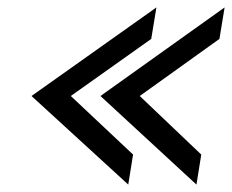

<svg xmlns="http://www.w3.org/2000/svg" viewBox="-20 -541 626 518"><path d="M65 -282 326 -43 339 -124 171 -282 388 -436 402 -521ZM251 -282 510 -43 523 -124 357 -282 572 -436 586 -521Z"/></svg>

Font: Charger Sport
Style: SeBdObl
Weight: 600
Designer: Jasper
Foundry: Cannot Into Space Fonts
Version: Version 1.1